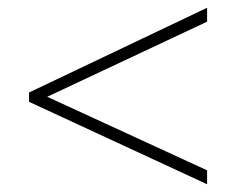

<svg xmlns="http://www.w3.org/2000/svg" viewBox="-20 -610 610 496"><path d="M515 -134 55 -347V-371L515 -590V-554L102 -360L515 -170Z"/></svg>

Font: Noto Sans Khmer ExtraLight
Style: Regular
Weight: 250
Version: Version 2.003